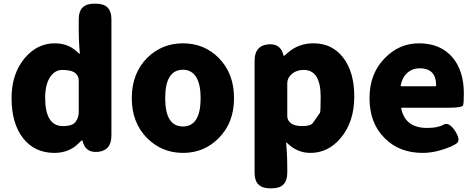

<svg xmlns="http://www.w3.org/2000/svg" viewBox="-20 -819 2589 1046"><path d="M276 14Q169 14 106 -66Q43 -146 43 -285Q43 -418 116 -504Q184 -583 278 -583Q322 -583 356 -567Q384 -554 411 -527Q415 -524 415 -529L412 -565Q409 -609 409 -653V-715Q409 -799 493 -799H503Q587 -799 587 -715V-81Q587 0 516 8Q446 16 430 -50Q429 -55 427 -55Q425 -55 408 -38Q356 14 276 14ZM323 -132Q377 -132 393 -157Q409 -180 409 -208V-381Q409 -404 392 -419Q372 -438 320 -438Q280 -438 255 -402Q226 -361 226 -287Q226 -132 323 -132Z M783 -65Q698 -149 698 -284.5Q698 -420 783 -505Q863 -583 977 -583Q1091 -583 1170 -505Q1255 -420 1255 -284.5Q1255 -149 1170 -65Q1091 14 977 14Q863 14 783 -65ZM1073 -285Q1073 -358 1050 -397Q1025 -439 977 -439Q880 -439 880 -284.5Q880 -130 976.5 -130Q1073 -130 1073 -285Z M1451 207Q1367 207 1367 123V-488Q1367 -569 1438 -577Q1508 -585 1524 -519Q1525 -514 1526.5 -514Q1528 -514 1547 -531Q1606 -583 1688 -583Q1790 -583 1850 -504.5Q1910 -426 1910 -294Q1910 -154 1836 -67Q1768 14 1671 14Q1598 14 1543 -41Q1539 -45 1539 -40L1542 0Q1545 44 1545 88V123Q1545 207 1461 207ZM1723 -204Q1727 -210 1727 -291Q1727 -438 1635 -438Q1589 -438 1562 -408Q1545 -390 1545 -365V-187Q1545 -165 1562 -150Q1582 -132 1627.5 -132Q1673 -132 1685.5 -150.5Q1698 -169 1723 -204Z M2283 14Q2156 14 2077 -65Q1993 -147 1993 -285Q1993 -418 2077 -503Q2155 -583 2263 -583Q2381 -583 2447 -504Q2507 -431 2507 -309Q2507 -260 2503 -246Q2499 -232 2422 -232H2170Q2165 -232 2166 -227Q2188 -122 2307 -122Q2366 -122 2395.5 -139.5Q2425 -157 2459 -106Q2492 -55 2467.5 -37.5Q2443 -20 2388.5 -3Q2334 14 2283 14ZM2163 -354Q2162 -349 2167 -349H2351Q2356 -349 2356 -354Q2356 -447 2266 -447Q2227 -447 2199 -422Q2171 -397 2163 -354Z"/></svg>

Font: Resource Han Rounded TW Heavy
Style: Regular
Weight: 900
Designer: Cyano Hao (round all glyphs); Ryoko NISHIZUKA 西塚涼子 (kana, bopomofo & ideographs); Paul D. Hunt (Latin, Greek & Cyrillic)
Foundry: Cyano Hao
Version: 0.990